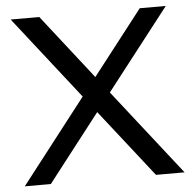

<svg xmlns="http://www.w3.org/2000/svg" viewBox="-50 -742 806 793"><g transform="rotate(-5 352.5 -345.5)"><path d="M21 0 291.5 -348.6 22.9 -691.4H141.6L350.6 -424.3L558.1 -691.4H666L404.8 -355.5L683.6 0H564.9L345.7 -279.3L128.9 0Z"/></g></svg>

Font: Spinnaker
Style: Regular
Weight: 400
Designer: Elena Albertoni
Foundry: Elena Albertoni
Version: Version 1.001